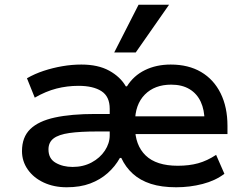

<svg xmlns="http://www.w3.org/2000/svg" viewBox="-20 -783 1043 812"><path d="M262 9Q208 9 165 -11Q122 -31 97.5 -66Q73 -101 73 -144Q73 -203 108 -237Q143 -271 212 -286Q281 -301 383 -301H470V-227H392Q319 -227 273.5 -220.5Q228 -214 206.5 -197.5Q185 -181 185 -151Q185 -112 215.5 -94.5Q246 -77 287 -77Q332 -77 367.5 -96Q403 -115 423.5 -146Q444 -177 444 -211V-323Q444 -375 409 -397.5Q374 -420 312 -420Q264 -420 219 -408.5Q174 -397 127 -370L94 -452Q127 -471 165 -483.5Q203 -496 243.5 -503Q284 -510 324 -510Q395 -510 442 -484Q489 -458 512 -418H517Q545 -463 593 -486.5Q641 -510 702 -510Q777 -510 830.5 -478.5Q884 -447 913 -388.5Q942 -330 942 -251V-216H528V-291H865L845 -271Q845 -318 829 -352.5Q813 -387 781.5 -406Q750 -425 704 -425Q634 -425 592.5 -383Q551 -341 551 -266V-247Q551 -169 596 -125.5Q641 -82 732 -82Q780 -82 818 -92.5Q856 -103 894 -128L929 -48Q891 -19 837 -5Q783 9 725 9Q663 9 618 -5.5Q573 -20 542 -48Q511 -76 493 -115H487Q467 -79 435.5 -51Q404 -23 361.5 -7Q319 9 262 9ZM463 -561 566 -763H695L554 -561Z"/></svg>

Font: Nunito Sans 6pt SemiBold
Style: Regular
Weight: 600
Version: Version 3.101;gftools[0.9.27]